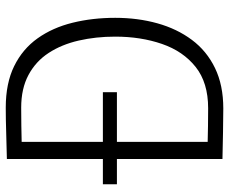

<svg xmlns="http://www.w3.org/2000/svg" viewBox="-86 -726 815 684"><g transform="rotate(-90 322.0 -384.5)"><path d="M335 -426V-376H7V-426ZM280 -772Q367 -772 428 -742Q489 -712 527 -658.5Q565 -605 582.5 -534Q600 -463 600 -382Q600 -302 580.5 -232Q561 -162 521.5 -109Q482 -56 421 -26.5Q360 3 277 3Q236 3 192.5 2Q149 1 97 0V-768Q149 -769 193.5 -770.5Q238 -772 280 -772ZM278 -51Q369 -51 425 -95.5Q481 -140 507 -215.5Q533 -291 533 -382Q533 -451 519 -512Q505 -573 475 -619Q445 -665 396.5 -691Q348 -717 280 -717Q253 -717 216.5 -716.5Q180 -716 142 -715L158 -730V-38L142 -53Q180 -52 215 -51.5Q250 -51 278 -51Z"/></g></svg>

Font: Yaldevi Light
Style: Regular
Weight: 300
Designer: Sol Matas, Rajitha Manaperi, Kosala Senevirathne
Foundry: Mooniak
Version: Version 1.100